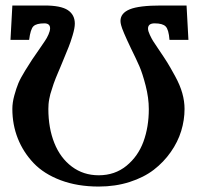

<svg xmlns="http://www.w3.org/2000/svg" viewBox="-20 -666 730 698"><path d="M141.1 -581.1Q112.8 -581.1 101.8 -570.8Q90.8 -560.5 85.9 -521H18.1L24.9 -646H142.1Q201.2 -646 226.6 -629.2Q252 -612.3 252 -580.1Q252 -564 243.9 -537.1Q235.8 -510.3 229.5 -495.1L206.1 -438L198.2 -418.9Q191.9 -403.8 189.9 -399.4Q188 -395 182.4 -381.3Q176.8 -367.7 175 -361.6Q173.3 -355.5 169.2 -343.5Q165 -331.5 163.1 -324.2L159.2 -306.6Q157.2 -296.4 156.5 -287.6Q155.8 -278.8 155.8 -270Q155.8 -200.7 177.5 -146.2Q199.2 -91.8 241.2 -60.3Q283.2 -28.8 338.9 -28.8Q397.5 -28.8 439.7 -63.2Q481.9 -97.7 501.5 -151.1Q521 -204.6 521 -269Q521 -310.1 509.5 -354.7Q498 -399.4 486.8 -425Q475.6 -450.7 456.1 -490.2Q424.8 -555.7 420.4 -574.2Q418 -583 418 -589.8Q418 -618.2 451.7 -632.1Q485.4 -646 565.9 -646H658.2L665 -521H596.2Q593.3 -558.6 582.3 -569.8Q571.3 -581.1 542 -581.1Q518.1 -581.1 518.1 -562Q518.1 -553.2 524.7 -539.3Q531.2 -525.4 536.6 -516.8Q542 -508.3 555.2 -488.8Q579.1 -453.6 588.4 -438.5Q598.1 -422.9 616.5 -389.4Q634.8 -356 642.8 -326.9Q650.9 -297.9 650.9 -270Q650.9 -229.5 638.7 -189.7Q626.5 -149.9 600.8 -113.3Q575.2 -76.7 539.1 -48.8Q502.9 -21 451.2 -4.4Q399.4 12.2 338.9 12.2Q261.7 12.2 200.7 -10.7Q139.6 -33.7 102.1 -73.2Q64.5 -112.8 44.7 -162.8Q24.9 -212.9 24.9 -270Q24.9 -293 32 -318.8Q39.1 -344.7 46.6 -363Q54.2 -381.3 71.8 -409.9Q89.4 -438.5 96.7 -449.2L124 -488.8L143.6 -517.6Q150.4 -527.3 156.2 -540.5Q162.1 -553.7 162.1 -563Q162.1 -581.1 141.1 -581.1Z"/></svg>

Font: Linux Libertine G
Style: Bold
Weight: 700
Designer: Philipp H. Poll
Foundry: Philipp H. Poll
Version: Version 5.0.3